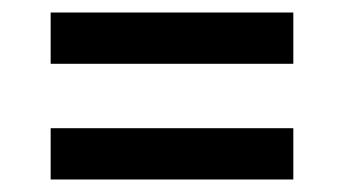

<svg xmlns="http://www.w3.org/2000/svg" viewBox="-20 -455 550 307"><path d="M61 -353V-435H449V-353ZM61 -168V-250H449V-168Z"/></svg>

Font: Bricolage Grotesque 96pt ExtraBold
Style: Regular
Weight: 400
Version: Version 1.001;gftools[0.9.33.dev8+g029e19f]